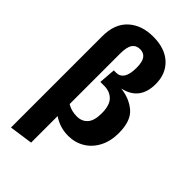

<svg xmlns="http://www.w3.org/2000/svg" viewBox="-294 -838 1141 1141"><g transform="rotate(45 276.5 -268.0)"><path d="M529 -207Q529 -140 502.5 -89Q476 -38 430 -10.5Q384 17 327 17Q257 17 200 -22V201L52 222V-546Q52 -649 111.5 -703.5Q171 -758 268 -758Q367 -758 422.5 -706.5Q478 -655 478 -569Q478 -433 351 -405Q426 -397 477.5 -353.5Q529 -310 529 -207ZM374 -219Q374 -286 345 -315.5Q316 -345 268 -345H236L244 -450H264Q295 -450 312 -476Q329 -502 329 -556Q329 -606 313 -628Q297 -650 266 -650Q233 -650 216.5 -626Q200 -602 200 -547V-123Q235 -101 282 -101Q324 -101 349 -129Q374 -157 374 -219Z"/></g></svg>

Font: Fira Sans Condensed
Style: Bold
Weight: 700
Width: 3
Designer: bBox Type GmbH & Carrois Corporate GbR & Edenspiekermann AG
Foundry: bBox Type GmbH & Carrois Corporate GbR & Edenspiekermann AG
Version: Version 4.301